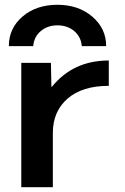

<svg xmlns="http://www.w3.org/2000/svg" viewBox="-20 -783 524 803"><path d="M424 -590H322Q319 -629 290.5 -653Q262 -677 220 -677Q179 -677 150.5 -653Q122 -629 119 -590H17Q17 -665 74.5 -714Q132 -763 220 -763Q308 -763 366 -713.5Q424 -664 424 -590ZM69 -520H193L195 -420H197Q286 -530 435 -530V-424Q324 -424 262.5 -370.5Q201 -317 201 -227V0H69Z"/></svg>

Font: M PLUS 1p
Style: Bold
Weight: 700
Version: Version 1.062